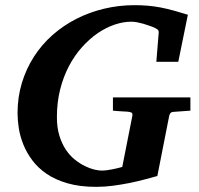

<svg xmlns="http://www.w3.org/2000/svg" viewBox="-20 -707 770 743"><path d="M648.9 -273.9Q642.1 -272.9 639.4 -269.3Q636.7 -265.6 634.8 -258.8L588.9 -25.9Q567.9 -20 540.5 -12.7Q513.2 -5.4 481.9 1Q450.7 7.3 417.7 11.7Q384.8 16.1 353 16.1Q289.1 16.1 241.7 2.4Q194.3 -11.2 160.6 -34.2Q127 -57.1 105 -86.7Q83 -116.2 70.3 -147.9Q57.6 -179.7 52.7 -211.2Q47.9 -242.7 47.9 -269Q47.9 -331.1 64.7 -386.2Q81.5 -441.4 111.6 -488Q141.6 -534.7 183.3 -571.5Q225.1 -608.4 275.4 -634Q325.7 -659.7 382.8 -673.3Q439.9 -687 500 -687Q528.3 -687 553 -684.8Q577.6 -682.6 601.8 -678Q626 -673.3 651.4 -666.3Q676.8 -659.2 707 -649.9L669.9 -467.8H585L594.2 -581.1Q595.2 -589.8 586.7 -595Q578.1 -600.1 567.9 -604Q563 -605.5 554.4 -608.6Q545.9 -611.8 534.9 -615Q523.9 -618.2 511.7 -620.6Q499.5 -623 487.8 -623Q457 -623 423.8 -611.8Q390.6 -600.6 358.6 -578.9Q326.7 -557.1 297.9 -525.1Q269 -493.2 247.3 -452.1Q225.6 -411.1 212.9 -361.3Q200.2 -311.5 200.2 -253.9Q200.2 -213.4 209.7 -182.4Q219.2 -151.4 234.6 -128.2Q250 -105 269.3 -89.6Q288.6 -74.2 307.9 -64.7Q327.1 -55.2 344.2 -51Q361.3 -46.9 373 -46.9Q382.8 -46.9 394 -48.3Q405.3 -49.8 416 -52Q426.8 -54.2 436.5 -56.6Q446.3 -59.1 453.1 -61L492.2 -258.8Q493.7 -268.1 489.3 -271Q484.9 -273.9 473.1 -274.9Q464.4 -274.9 455.1 -275.9Q446.8 -276.4 436.8 -277.1Q426.8 -277.8 417 -278.8V-330.1H716.8V-278.8Z"/></svg>

Font: Charis SIL Eur
Style: Bold Italic
Weight: 700
Italic angle: -11°
Foundry: SIL International
Version: Version 5.000